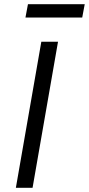

<svg xmlns="http://www.w3.org/2000/svg" viewBox="-20 -900 426 920"><path d="M56 0H136L258 -700H178ZM102 -816H374L386 -880H114Z"/></svg>

Font: Fixel Display
Style: Italic
Weight: 400
Italic angle: -10°
Designer: AlfaBravo + MacPaw
Foundry: Kyrylo Tkachov, Marchela Mozhyna, Serhii Makarenko, Maria Weinstein, Zakhar Kryvoshyya
Version: Version 1.210;Glyphs 3.2 (3217)